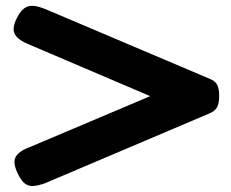

<svg xmlns="http://www.w3.org/2000/svg" viewBox="-20 -637 790 657"><path d="M134 -10Q109 -1 91.5 -0.5Q74 0 61.5 -12Q49 -24 38 -49Q29 -70 29.5 -84.5Q30 -99 42 -111Q54 -123 78 -132L494 -308L79 -485Q52 -496 39 -509Q26 -522 26.5 -538.5Q27 -555 39 -578Q50 -599 63 -608.5Q76 -618 93 -617Q110 -616 135 -606L696 -368Q715 -361 722.5 -348Q730 -335 730 -310Q730 -284 723 -270.5Q716 -257 697 -249Z"/></svg>

Font: Fredoka Expanded SemiBold
Style: Regular
Weight: 600
Width: 7
Designer: Ben Nathan
Foundry: Milena B. Brandão, Ben Nathan
Version: Version 2.001